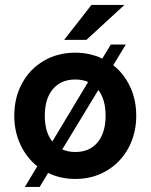

<svg xmlns="http://www.w3.org/2000/svg" viewBox="-20 -717 612 780"><path d="M175.5 -14.5 141 42.5H81L131.5 -41.5Q87.5 -76.5 62.8 -129.8Q38 -183 38 -247Q38 -320.5 69.8 -378.8Q101.5 -437 158 -470Q214.5 -503 286 -503Q345 -503 395.5 -479L430 -536H491L440 -452Q484 -417.5 508.8 -364.2Q533.5 -311 533.5 -247Q533.5 -174 501.5 -115.2Q469.5 -56.5 413 -23.2Q356.5 10 286 10Q225.5 10 175.5 -14.5ZM192.5 -142 338 -384Q315 -394 286 -394Q227.5 -394 194.8 -355Q162 -316 162 -247Q162 -180 192.5 -142ZM286 -99.5Q344 -99.5 376.5 -138.8Q409 -178 409 -247Q409 -312.5 379.5 -351.5L233 -110Q256.5 -99.5 286 -99.5ZM351.5 -697H485.5L331 -555H240.5Z"/></svg>

Font: HK Grotesk
Style: Bold
Weight: 700
Designer: Alfredo Marco Pradil
Foundry: Hanken Design Co.
Version: Version 3.001